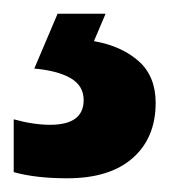

<svg xmlns="http://www.w3.org/2000/svg" viewBox="-27 -20 247 280"><path d="M200 130Q200 181 166.5 210.5Q133 240 71 240Q25 240 -7 231V154Q22 162 46 162Q95 162 95 126Q95 105 76 94Q57 83 23 80L57 0H127L110 40Q150 47 175 69Q200 91 200 130Z"/></svg>

Font: Noto Sans Lao Condensed
Style: Bold
Weight: 700
Width: 3
Designer: Monotype Design Team
Foundry: Monotype Imaging Inc.
Version: Version 2.003; ttfautohint (v1.8.4.7-5d5b)